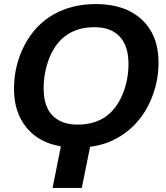

<svg xmlns="http://www.w3.org/2000/svg" viewBox="-20 -718 818 946"><path d="M453 -698Q596 -698 678 -622Q761 -545 761 -411Q761 -331 736.5 -259.5Q712 -188 668 -132Q624 -76 561.5 -40Q499 -4 424 5L383 208H239L280 3Q171 -15 110 -90Q49 -165 49 -280Q49 -395 100 -494Q152 -594 242.5 -646Q333 -698 453 -698ZM446 -584Q366 -584 311 -547Q257 -512 225 -437Q195 -363 195 -284Q195 -193 239 -148.5Q283 -104 362 -104Q440 -104 496 -140Q552 -178 582 -249Q613 -320 613 -404Q613 -491 570 -537.5Q527 -584 446 -584Z"/></svg>

Font: Libra Sans Modern
Style: Bold Italic
Weight: 700
Italic angle: -12°
Foundry: Stefan Peev, Context Ltd
Version: Version 1.000